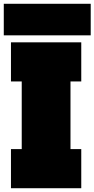

<svg xmlns="http://www.w3.org/2000/svg" viewBox="-37 -996 500 1016"><path d="M21 -565V-772H393V-565H336V-207H393V0H21V-207H78V-565ZM443 -976V-809H-17V-976Z"/></svg>

Font: Hepta Slab ExtraLight Black
Style: Regular
Weight: 900
Version: Version 1.102